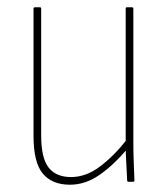

<svg xmlns="http://www.w3.org/2000/svg" viewBox="-20 -499 457 527"><path d="M172 8Q123 8 97.5 -22.5Q72 -53 72 -126V-475Q72 -479 76 -479H90Q93 -479 93 -475V-128Q93 -65 113.5 -39Q134 -13 175 -13Q216 -13 254.5 -42Q293 -71 329 -117L330 -91Q291 -45 252.5 -18.5Q214 8 172 8ZM333 0Q329 0 329 -4Q328 -29 326.5 -54Q325 -79 325 -99V-105V-475Q325 -479 328 -479H342Q346 -479 346 -475V-111Q346 -83 347 -56Q348 -29 349 -4Q349 0 345 0Z"/></svg>

Font: Sofia Sans Condensed Thin
Style: Regular
Weight: 250
Version: Version 4.100